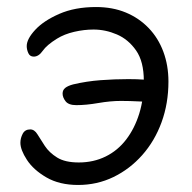

<svg xmlns="http://www.w3.org/2000/svg" viewBox="-20 -515 546 546"><path d="M202 11Q149 11 112 -10.5Q75 -32 56.5 -60.5Q38 -89 38 -109Q38 -122 44.5 -134.5Q51 -147 66 -147Q78 -147 86.5 -133Q95 -119 107.5 -100Q120 -81 142.5 -67Q165 -53 204 -53Q246 -53 280.5 -70Q315 -87 339 -118.5Q363 -150 376 -192Q389 -234 389 -285Q389 -340 367 -371.5Q345 -403 312.5 -417Q280 -431 246 -431Q219 -431 191 -424.5Q163 -418 142 -405Q113 -387 101.5 -370.5Q90 -354 76 -354Q65 -354 60.5 -364Q56 -374 56 -384Q56 -404 80 -430Q104 -456 148.5 -475.5Q193 -495 253 -495Q300 -495 337.5 -479.5Q375 -464 402.5 -435.5Q430 -407 444.5 -368Q459 -329 459 -283Q459 -221 439.5 -167.5Q420 -114 384.5 -74Q349 -34 302.5 -11.5Q256 11 202 11ZM197 -216Q175 -216 166.5 -227Q158 -238 158 -249Q158 -259 165.5 -265Q173 -271 188 -275Q226 -284 266 -287Q306 -290 345 -290Q370 -290 390 -288.5Q410 -287 435 -285L431 -225Q406 -225 377 -226.5Q348 -228 324 -228Q294 -228 259.5 -222Q225 -216 197 -216Z"/></svg>

Font: Shantell Sans Light
Style: Regular
Weight: 300
Designer: Stephen Nixon, Anya Danilova, Shantell Martin
Foundry: Arrow Type
Version: Version 1.011;[c5ecc13dd]